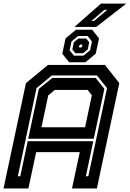

<svg xmlns="http://www.w3.org/2000/svg" viewBox="-37 -1068 736 1088"><path d="M-17 0 110 -597 235 -700H558L639 -597L512 0H371L415 -206H168L124 0ZM64 -69H78L120 -268H491.5L449.5 -69H463.5L569.5 -568.5L512.5 -640.5H257L170 -568.5ZM198 -347H445L483.5 -528L459.5 -558.5H273.5L236.5 -528ZM123 -282 183 -564.5 259.5 -626.5H505L554.5 -564.5L494.5 -282ZM355 -715 316 -763.5 334.5 -850.5 394 -899.5H485.5L524 -850.5L505.5 -763.5L446.5 -715ZM382 -752.5H436L473.5 -783L484 -833L459.5 -864H405.5L368 -833L357.5 -783ZM390 -766.5 373 -788 381.5 -828.5 407.5 -849.5H451.5L468.5 -828.5L460 -788L434 -766.5ZM414 -798.5H422.5L428 -803.5L430 -811L426.5 -815.5H418L412.5 -811L410.5 -803.5ZM385 -915.5 535 -1047.5H678.5L508.5 -915.5ZM481.5 -949.5H496.5L571 -1012.5H555Z"/></svg>

Font: Tourney
Style: Bold Italic
Weight: 700
Italic angle: -12°
Version: Version 1.015